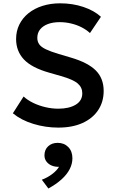

<svg xmlns="http://www.w3.org/2000/svg" viewBox="-20 -734 672 1127"><path d="M322 15Q247 15 175.8 -6.8Q104.5 -28.5 55.5 -69L118.5 -167.5Q142.5 -145.5 176 -129.5Q209.5 -113.5 247.2 -104.8Q285 -96 322.5 -96Q385 -96 424 -119.2Q463 -142.5 463 -186.5Q463 -221 436 -244.2Q409 -267.5 336.5 -288L268.5 -307.5Q166 -336.5 120.2 -385.2Q74.5 -434 74.5 -505Q74.5 -551.5 93.5 -590Q112.5 -628.5 147.2 -656.5Q182 -684.5 229.5 -699.5Q277 -714.5 333 -714.5Q406.5 -714.5 469.5 -693.2Q532.5 -672 572.5 -635.5L508 -540Q487 -559.5 458.5 -574Q430 -588.5 397 -596.2Q364 -604 330.5 -604Q291 -604 261.5 -593Q232 -582 215.5 -561.5Q199 -541 199 -511.5Q199 -490 210.2 -474Q221.5 -458 249 -444.8Q276.5 -431.5 325 -417L396 -396Q496.5 -366.5 542.5 -320.2Q588.5 -274 588.5 -200Q588.5 -136.5 556.5 -88Q524.5 -39.5 464.8 -12.2Q405 15 322 15ZM264 372.5 225.5 321Q260 308 287 287.2Q314 266.5 326.5 245Q303.5 246 284 238Q264.5 230 252.8 214.5Q241 199 241 178Q241 144.5 262.8 124.5Q284.5 104.5 318.5 104.5Q356.5 104.5 380.8 129.2Q405 154 405 195Q405 227.5 389.2 258.5Q373.5 289.5 342.2 318Q311 346.5 264 372.5Z"/></svg>

Font: Geologica Roman Medium
Style: Regular
Weight: 500
Designer: Sindre Bremnes, Frode Helland
Foundry: Monokrom Skriftforlag AS
Version: Version 1.010;gftools[0.9.28]